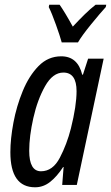

<svg xmlns="http://www.w3.org/2000/svg" viewBox="-20 -785 471 815"><path d="M129 10Q164 10 193 -13Q222 -36 248 -76H250L244 0H306L420 -536H354L332 -468H329Q310 -546 240 -546Q184 -546 143.5 -504.5Q103 -463 76.5 -398.5Q50 -334 37 -264.5Q24 -195 24 -139Q24 10 129 10ZM154 -58Q104 -58 104 -145Q104 -206 121.5 -284Q139 -362 171.5 -419.5Q204 -477 249 -477Q305 -477 305 -398Q305 -336 281 -240Q264 -173 234 -115.5Q204 -58 154 -58ZM242 -605H311Q327 -633 366.5 -681.5Q406 -730 429 -755L431 -765H386Q364 -748 340 -724.5Q316 -701 289 -672Q272 -703 257.5 -727Q243 -751 233 -765H189L187 -755Q200 -729 217.5 -680Q235 -631 242 -605Z"/></svg>

Font: Noto Sans UI Condensed
Style: Italic
Weight: 400
Width: 3
Italic angle: -12°
Designer: Monotype Design Team
Foundry: Monotype Imaging Inc.
Version: Version 1.901